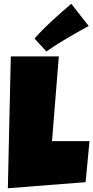

<svg xmlns="http://www.w3.org/2000/svg" viewBox="-20 -1005 493 1015"><path d="M453.1 -258.8 432.6 -42 21.5 -9.8 37.1 -707H291L254.9 -258.8ZM448.7 -867.7Q390.6 -835.9 335.4 -803.5Q280.3 -771 225.1 -732.9L162.6 -801.3Q172.4 -813 186 -827.4Q199.7 -841.8 215.1 -856.9Q230.5 -872.1 247.1 -887.5Q263.7 -902.8 279.3 -917Q316.4 -950.7 356.9 -984.9Z"/></svg>

Font: Luckiest Guy RUS-BEL-UKR
Style: Regular
Weight: 400
Designer: Astigmatic (AOETI)
Foundry: Astigmatic (AOETI)
Version: Version 1.00 March 11, 2019, initial release